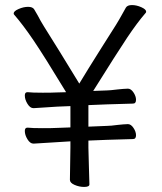

<svg xmlns="http://www.w3.org/2000/svg" viewBox="-20 -714 640 758"><path d="M329 -159V-131L331 -56L333 14Q333 24 312 24Q293 24 274.5 16Q256 8 256 -4L258 -132V-156L113 -147H112Q99 -147 88.5 -164Q78 -181 78 -197Q78 -210 88 -210H90Q106 -208 149 -208Q186 -208 204 -209L258 -211V-295H255Q228 -295 113 -287H112Q99 -287 88.5 -304Q78 -321 78 -337Q78 -350 88 -350H90Q106 -348 149 -348Q186 -348 204 -349L241 -350Q153 -495 111.5 -556Q70 -617 36 -656Q34 -658 34 -661Q34 -670 53.5 -678.5Q73 -687 91 -687Q109 -687 115 -677L129 -653Q139 -633 154 -609Q209 -522 293 -384Q323 -434 381 -526L438 -616Q451 -637 463 -659L477 -684Q483 -694 501 -694Q519 -694 538 -685.5Q557 -677 557 -668Q557 -665 555 -663Q522 -625 482.5 -566Q443 -507 348 -355L402 -357Q413 -357 445 -361Q456 -362 466.5 -363Q477 -364 485 -364Q497 -364 507 -349Q517 -334 517 -320Q517 -305 505 -305L403 -302L329 -299V-214L402 -217Q416 -217 446 -221Q457 -222 467 -223Q477 -224 485 -224Q497 -224 507 -209Q517 -194 517 -180Q517 -165 505 -165L403 -162Z"/></svg>

Font: Iansui
Style: Regular
Weight: 400
Designer: But Ko / Fontworks Inc.
Foundry: zi-hi.com / Fontworks Inc.
Version: Version 1.002